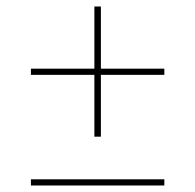

<svg xmlns="http://www.w3.org/2000/svg" viewBox="-20 -570 600 590"><path d="M485 -19H75V0H485ZM485 -359H290V-550H270V-359H75V-340H270V-150H290V-340H485Z"/></svg>

Font: Montserrat-Alt1 Thin
Style: Regular
Weight: 100
Designer: Differentunic
Foundry: Differentunic
Version: Version 7.222